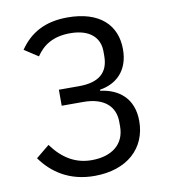

<svg xmlns="http://www.w3.org/2000/svg" viewBox="-81 -780 763 862"><g transform="rotate(-10 300.0 -349.0)"><path d="M281 12C431 12 521 -73 521 -196C521 -301 454 -350 372 -360V-365C448 -377 505 -429 505 -526C505 -637 430 -710 284 -710C181 -710 113 -671 65 -601L128 -560C160 -608 207 -638 284 -638C372 -638 417 -595 417 -532V-511C417 -435 373 -397 282 -397H190V-324H288C386 -324 432 -276 432 -208V-187C432 -106 373 -60 281 -60C209 -60 151 -93 101 -161L40 -111C90 -41 167 12 281 12Z"/></g></svg>

Font: IBM Plex Mono
Style: Regular
Weight: 400
Monospace: yes
Designer: Mike Abbink, Paul van der Laan, Pieter van Rosmalen
Foundry: Bold Monday
Version: Version 2.004